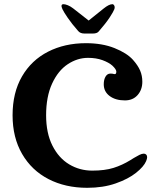

<svg xmlns="http://www.w3.org/2000/svg" viewBox="-20 -884 762 916"><path d="M40 -334Q40 -442 85 -519.5Q130 -597 209.5 -637.5Q289 -678 390 -678Q468 -678 526.5 -654.5Q585 -631 614 -599Q638 -572 648.5 -547.5Q659 -523 659 -494Q659 -456 636.5 -430.5Q614 -405 576 -405Q531 -405 503 -426Q475 -447 475 -482Q475 -504 483.5 -518.5Q492 -533 507 -533Q517 -533 523 -531Q529 -529 532 -532Q535 -535 535 -542Q535 -553 516 -571Q499 -586 469 -597Q439 -608 400 -608Q349 -608 303 -577.5Q257 -547 228.5 -485Q200 -423 200 -334Q200 -249 230 -189.5Q260 -130 310 -100Q360 -70 420 -70Q480 -70 521.5 -83Q563 -96 602 -120L618 -130Q633 -139 645 -145Q657 -151 666 -151Q673 -151 677.5 -146.5Q682 -142 682 -134Q682 -127 677 -115Q666 -89 629 -59.5Q592 -30 532 -9Q472 12 396 12Q292 12 211.5 -29.5Q131 -71 85.5 -149.5Q40 -228 40 -334ZM278 -840Q284 -827 303.5 -798.5Q323 -770 353 -736Q363 -724 383 -724H423Q443 -724 451 -734Q485 -773 503 -800.5Q521 -828 525 -839Q529 -849 525.5 -856.5Q522 -864 516 -864Q500 -864 474 -843L403 -786L329 -844Q316 -854 303.5 -859Q291 -864 283 -864Q267 -864 278 -840Z"/></svg>

Font: Raigarh
Style: Regular
Weight: 400
Designer: jaikishan Patel
Foundry: MagicType
Version: Version 1.000;FEAKit 1.0